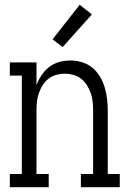

<svg xmlns="http://www.w3.org/2000/svg" viewBox="-20 -780 540 800"><path d="M21 0V-55H71V-465H21V-520H132V-425Q140 -447 153 -466.5Q166 -486 184.5 -500.5Q203 -515 226 -521.5Q249 -528 273 -528Q297 -528 321 -521Q345 -514 364 -498.5Q383 -483 396 -461.5Q409 -440 416 -416.5Q423 -393 426 -369Q429 -345 429 -320V-55H479V0H317V-55H368V-320Q368 -338 366 -356.5Q364 -375 358 -392Q352 -409 342.5 -424.5Q333 -440 318.5 -451.5Q304 -463 286 -468Q268 -473 250 -473Q232 -473 214 -468Q196 -463 181.5 -451.5Q167 -440 157.5 -424.5Q148 -409 142 -392Q136 -375 134 -356.5Q132 -338 132 -320V-55H183V0ZM241 -584 199 -616 312 -760 363 -720Z"/></svg>

Font: Iosevka Curly Slab Light
Style: Regular
Weight: 300
Monospace: yes
Designer: Belleve Invis
Foundry: Belleve Invis
Version: Version 22.1.2; ttfautohint (v1.8.4)